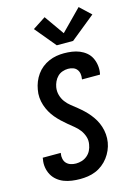

<svg xmlns="http://www.w3.org/2000/svg" viewBox="-144 -1063 817 1147"><g transform="rotate(-15 264.5 -489.5)"><path d="M205 8Q179 8 154 4.5Q129 1 106.5 -7.5Q84 -16 65 -31.5Q46 -47 34.5 -68Q23 -89 19 -114Q15 -139 20 -164Q20 -167 20.5 -169Q21 -171 21 -173H133Q133 -172 132.5 -171Q132 -170 132 -169Q129 -153 132.5 -136.5Q136 -120 146.5 -109Q157 -98 172.5 -93Q188 -88 205 -88Q223 -88 241 -93.5Q259 -99 274 -111.5Q289 -124 297.5 -141Q306 -158 309 -177Q314 -202 306.5 -225.5Q299 -249 285 -267.5Q271 -286 253 -300.5Q235 -315 217 -330Q199 -345 182 -361Q165 -377 150 -395Q135 -413 123.5 -433.5Q112 -454 104.5 -477Q97 -500 95 -524.5Q93 -549 98 -574Q102 -598 111 -620.5Q120 -643 134.5 -663.5Q149 -684 168.5 -699.5Q188 -715 211 -725Q234 -735 257.5 -739Q281 -743 304 -743Q329 -743 353.5 -739.5Q378 -736 400 -727Q422 -718 440 -703Q458 -688 468.5 -667Q479 -646 482.5 -621.5Q486 -597 482 -573Q481 -570 481 -568Q481 -566 480 -564H369Q369 -565 369 -566Q369 -567 369 -568Q372 -583 369.5 -598.5Q367 -614 358 -625.5Q349 -637 334.5 -642Q320 -647 304 -647Q287 -647 269.5 -641Q252 -635 239 -622Q226 -609 218.5 -592.5Q211 -576 208 -559Q204 -534 210.5 -510.5Q217 -487 231 -468Q245 -449 263.5 -434.5Q282 -420 300 -405.5Q318 -391 335 -375Q352 -359 367 -340.5Q382 -322 393.5 -302Q405 -282 412.5 -258.5Q420 -235 422 -210.5Q424 -186 420 -161Q416 -137 406 -114Q396 -91 380.5 -70.5Q365 -50 344.5 -34Q324 -18 300.5 -8.5Q277 1 253 4.5Q229 8 205 8ZM276 -800 169 -929 249 -981 335 -859 461 -987 529 -923 377 -800Z"/></g></svg>

Font: Iosevka Curly Oblique
Style: Bold
Weight: 700
Italic angle: -9°
Monospace: yes
Designer: Belleve Invis
Foundry: Belleve Invis
Version: Version 11.1.0; ttfautohint (v1.8.3)